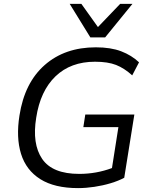

<svg xmlns="http://www.w3.org/2000/svg" viewBox="-20 -957 771 986"><path d="M381 9Q260 9 187 -37Q114 -83 88 -167Q62 -251 80 -364Q106 -532 209.5 -623Q313 -714 472 -714Q549 -714 602.5 -693.5Q656 -673 694 -637L659 -570Q618 -607 576 -623.5Q534 -640 468 -640Q343 -640 265 -565Q187 -490 166 -353Q144 -218 196.5 -141Q249 -64 387 -64Q475 -64 555 -94L588 -304H408L418 -369H670L618 -44Q588 -28 548 -16Q508 -4 464.5 2.5Q421 9 381 9ZM444 -765 338 -937H398L483 -818L597 -937H660L520 -765Z"/></svg>

Font: Mulish
Style: Italic
Weight: 400
Italic angle: -9°
Designer: Vernon Adams
Foundry: Vernon Adams
Version: Version 3.603; ttfautohint (v1.8.3)